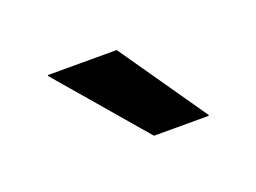

<svg xmlns="http://www.w3.org/2000/svg" viewBox="-40 -756 378 283"><g transform="rotate(-20 149.0 -615.0)"><path d="M156 -684 250.5 -548V-546.5H164.5L48 -682.5V-684Z"/></g></svg>

Font: Anek Gurmukhi Medium Medium
Style: Regular
Weight: 500
Version: Version 1.003